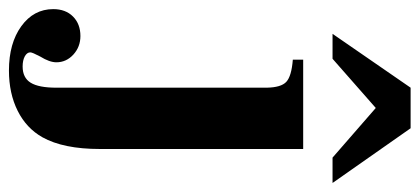

<svg xmlns="http://www.w3.org/2000/svg" viewBox="-324 -458 929 425"><g transform="rotate(90 140.5 -245.5)"><path d="M257.8 -452.1V-2Q257.8 78.6 231.9 125Q211.9 160.6 173.3 179.9Q134.8 199.2 84 199.2Q23.9 199.2 -13.9 171.9Q-51.8 144.5 -51.8 101.1Q-51.8 73.7 -35.4 57.4Q-19 41 7.8 41Q31.7 41 48.8 56.6Q65.9 72.3 65.9 94.2Q65.9 109.4 53.2 129.9Q43.9 147.5 43.9 151.9Q43.9 159.2 52.7 164.1Q61.5 168.9 75.2 168.9Q100.1 168.9 111.1 151.1Q122.1 133.3 122.1 94.2V-371.1Q121.6 -403.3 109.1 -414.8Q96.7 -426.3 60.1 -429.2V-452.1ZM276.9 -517.1 167 -612.8 58.1 -517.1H2.9L122.1 -689.9H211.9L333 -517.1Z"/></g></svg>

Font: Accordance
Style: Bold
Weight: 700
Version: Version 1.2 (build January 31, 2020) Miklal Software Solutio